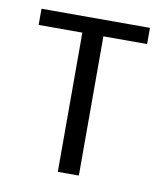

<svg xmlns="http://www.w3.org/2000/svg" viewBox="-62 -532 499 584"><g transform="rotate(10 187.5 -240.0)"><path d="M20 -480H355V-430H220V0H155V-430H20Z"/></g></svg>

Font: Glametrix
Style: Regular
Weight: 500
Designer: gluk
Foundry: gluk
Version: Version 0.40